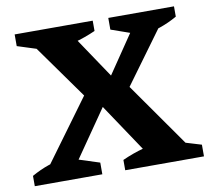

<svg xmlns="http://www.w3.org/2000/svg" viewBox="-75 -742 910 826"><g transform="rotate(-10 380.5 -329.0)"><path d="M76 -10V-57L312 -379H467L696 -53V-10H543L339 -315H380L169 -10ZM309 -319 100 -612V-648H259L437 -383H398L578 -648H677V-609L465 -319ZM407 0V-45Q453 -66 501.5 -79Q550 -92 599 -97L751 -51V0ZM12 0V-45Q49 -66 87 -79Q125 -92 164 -97L307 -51V0ZM381 -658V-613Q334 -592 285 -579Q236 -566 187 -560L40 -607V-658ZM736 -658V-613Q699 -592 661 -579Q623 -566 583 -560L449 -607V-658Z"/></g></svg>

Font: Piazzolla 24pt
Style: Bold
Weight: 700
Designer: Juan Pablo del Peral
Foundry: Huerta Tipografica
Version: Version 2.005